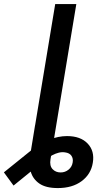

<svg xmlns="http://www.w3.org/2000/svg" viewBox="-134 -748 557 972"><path d="M158.7 204.1Q98.1 204.1 65.2 181.2Q32.2 158.2 21.7 121.1Q11.2 84 18.1 41.5L43.5 -113.8H150.4L121.6 58.6Q116.2 91.3 132.1 108.2Q147.9 125 172.9 125Q195.8 125 213.1 110.8Q230.5 96.7 233.9 74.2Q237.3 55.2 227.8 40.8Q218.3 26.4 195.3 23.4Q179.7 21 163.6 24.9Q147.5 28.8 130.6 37.8Q113.8 46.9 93.8 62L-65.4 191.4L-114.3 124.5L26.9 10.7Q66.9 -22 114 -40.5Q161.1 -59.1 205.1 -59.1Q273.9 -59.1 309.8 -21.2Q345.7 16.6 335.9 75.7Q326.7 133.8 279.5 168.9Q232.4 204.1 158.7 204.1ZM252.4 -727.5 131.8 0H24.9L145.5 -727.5Z"/></svg>

Font: Inter 17pt Medium
Style: Italic
Weight: 500
Italic angle: -9.3988°
Version: Version 4.001;git-66647c0bb